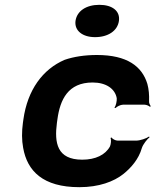

<svg xmlns="http://www.w3.org/2000/svg" viewBox="-20 -766 645 796"><path d="M216 -257 218 -271C229 -353 262 -424 364 -424C420 -424 457 -398 464 -359C465 -349 461 -326 454 -320L459 -318C464 -324 480 -332 490 -332H579C587 -332 598 -327 602 -323L605 -326C602 -330 597 -339 598 -347C599 -372 597 -396 591 -418C569 -491 507 -538 382 -538C331 -538 286 -531 248 -518C157 -479 94 -393 77 -271L75 -257C70 -220 70 -185 76 -153C93 -57 158 10 309 10C390 10 452 -13 492 -45C523 -70 555 -106 568 -152C573 -168 590 -189 600 -197L598 -200C587 -192 561 -183 544 -183H468C459 -183 445 -190 443 -196L438 -194C442 -188 440 -168 436 -159C417 -124 376 -104 321 -104C216 -104 205 -174 216 -257ZM374 -612C428 -612 467 -638 473 -679C479 -720 446 -746 392 -746C338 -746 299 -721 293 -679C288 -639 322 -612 374 -612Z"/></svg>

Font: Asimov
Style: EdgeWideIt
Weight: 500
Designer: Google
Version: Version 2.000980: 2014